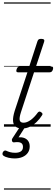

<svg xmlns="http://www.w3.org/2000/svg" viewBox="-33 -1053 461 1596"><path d="M151 15Q118 15 98 0.5Q78 -14 75.5 -46.5Q73 -79 89 -131L195 -452H116Q106 -452 103.5 -458.5Q101 -465 105 -477Q109 -489 115 -494.5Q121 -500 131 -500H210L278 -709Q282 -721 288.5 -725.5Q295 -730 309 -730Q326 -730 332 -724Q338 -718 334 -706L266 -500H395Q405 -500 407.5 -494Q410 -488 407 -476Q403 -463 396.5 -457.5Q390 -452 380 -452H250L141 -120Q126 -73 131 -53Q136 -33 163 -33Q191 -33 222 -55.5Q253 -78 281 -117Q287 -124 293.5 -125.5Q300 -127 309 -120Q319 -114 320 -107Q321 -100 316 -94Q298 -65 272.5 -40Q247 -15 216.5 0Q186 15 151 15ZM88 264Q65 264 38.5 258.5Q12 253 -6 240Q-13 234 -12.5 225.5Q-12 217 -8 210Q-1 201 5 199Q11 197 19 200Q33 207 51.5 212Q70 217 93 217Q124 217 141 205Q158 193 158 168Q158 143 140 134Q122 125 86 130Q78 131 74 128.5Q70 126 67 121Q65 114 65.5 108.5Q66 103 72 94L136 -4H180L109 108L94 94Q132 84 159 91Q186 98 200 117Q214 136 214 164Q214 195 198 217.5Q182 240 154 252Q126 264 88 264ZM0 513H388V523H0ZM0 -20H388V0H0ZM0 -505H388V-500H0ZM0 -1033H388V-1023H0Z"/></svg>

Font: Playwrite IN Guides
Style: Regular
Weight: 400
Designer: Veronika Burian, José Scaglione
Foundry: TypeTogether
Version: Version 1.003